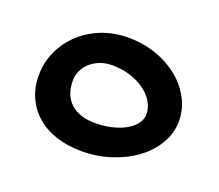

<svg xmlns="http://www.w3.org/2000/svg" viewBox="-68 -646 586 513"><g transform="rotate(20 225.0 -389.0)"><path d="M27.8 -377Q27.8 -413.6 42.7 -445.8Q57.6 -478 83.3 -502Q108.9 -525.9 143.8 -539.6Q178.7 -553.2 219.2 -553.2Q261.7 -553.2 298.6 -540.3Q335.4 -527.3 362.8 -505.1Q390.1 -482.9 406 -453.1Q421.9 -423.3 421.9 -389.2Q421.9 -355.5 404.5 -325.7Q387.2 -295.9 357.7 -273.7Q328.1 -251.5 288.3 -238.3Q248.5 -225.1 204.1 -225.1Q164.6 -225.1 131.8 -235.8Q99.1 -246.6 76.2 -266.6Q53.2 -286.6 40.5 -314.5Q27.8 -342.3 27.8 -377ZM334 -377Q334 -395.5 323.7 -412.4Q313.5 -429.2 295.7 -441.9Q277.8 -454.6 254.2 -461.9Q230.5 -469.2 204.1 -469.2Q185.5 -469.2 169.9 -463.4Q154.3 -457.5 142.8 -447.5Q131.3 -437.5 124.8 -423.8Q118.2 -410.2 118.2 -395Q118.2 -353.5 142.8 -330.8Q167.5 -308.1 212.9 -308.1Q237.8 -308.1 260 -313.5Q282.2 -318.8 298.6 -328.1Q314.9 -337.4 324.5 -350.1Q334 -362.8 334 -377Z"/></g></svg>

Font: Gochi Hand
Style: Regular
Weight: 400
Designer: Juan Pablo del Peral
Foundry: Juan Pablo del Peral
Version: Version 1.001